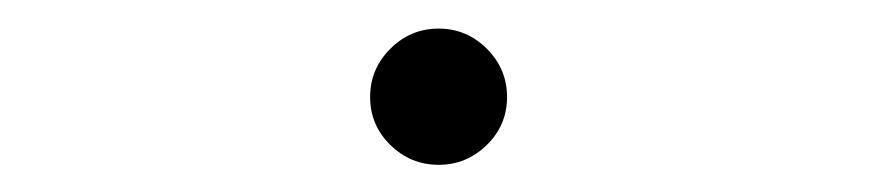

<svg xmlns="http://www.w3.org/2000/svg" viewBox="-20 -392 626 137"><path d="M293 -274.4Q272.9 -274.4 258.5 -288.6Q244.1 -302.7 244.1 -322.8Q244.1 -342.8 258.5 -357.2Q272.9 -371.6 293 -371.6Q313 -371.6 327.4 -357.2Q341.8 -342.8 341.8 -322.8Q341.8 -302.7 327.4 -288.6Q313 -274.4 293 -274.4Z"/></svg>

Font: Caskaydia Cove ExtraLight
Style: Regular
Weight: 200
Monospace: yes
Designer: Aaron Bell
Foundry: Saja Typeworks
Version: Version 4.300; ttfautohint (v1.8.3)